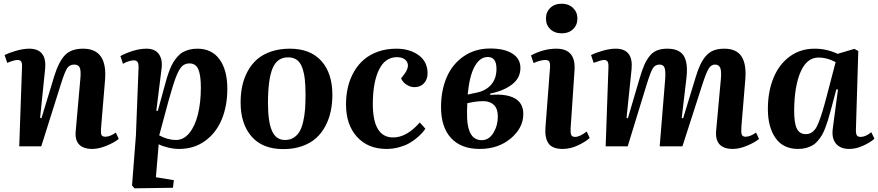

<svg xmlns="http://www.w3.org/2000/svg" viewBox="-20 -791 4748 1038"><path d="M606 -74.2 622.1 -40Q599.1 -21 556.4 -3.4Q513.7 14.2 479 14.2Q430.2 14.2 407.5 -10.3Q384.8 -34.7 389.2 -81.1L415 -372.1Q418 -411.6 410.4 -426.8Q402.8 -441.9 381.8 -441.9Q356 -441.9 343 -422.1Q330.1 -402.3 311 -341.8L203.1 0H84L99.1 -430.2Q100.1 -449.2 94.5 -458Q88.9 -466.8 74.2 -466.8Q57.1 -466.8 19 -451.2L4.9 -493.2Q24.4 -503.9 64.7 -515.9Q105 -527.8 138.2 -527.8Q185.5 -527.8 207.3 -500.5Q229 -473.1 224.1 -419.9L196.8 -153.8L204.1 -151.9L272.9 -377.9Q297.4 -457.5 331.1 -492.7Q364.7 -527.8 429.2 -527.8Q561.5 -527.8 547.9 -358.9L525.9 -94.2Q524.4 -70.3 528.8 -61Q533.2 -51.8 549.8 -51.8Q574.7 -51.8 606 -74.2Z M714.8 -59.1 729 -423.8Q730 -445.8 723.9 -455.3Q717.8 -464.8 703.1 -464.8Q690.9 -464.8 673.8 -459.2Q656.7 -453.6 645 -445.8L630.9 -487.8Q657.7 -502.9 696.8 -515.4Q735.8 -527.8 772 -527.8Q818.4 -527.8 839.4 -497.8Q860.4 -467.8 853 -416L825.2 -192.9L833 -190.9L868.2 -319.8Q876 -349.1 882.3 -370.1Q888.7 -391.1 897.7 -414.3Q906.7 -437.5 916.3 -453.1Q925.8 -468.8 939 -484.1Q952.1 -499.5 967.5 -508.3Q982.9 -517.1 1002.9 -522.5Q1022.9 -527.8 1046.9 -527.8Q1125 -527.8 1167 -470Q1209 -412.1 1209 -311Q1209 -218.3 1178.7 -145.3Q1148.4 -72.3 1088.6 -29.1Q1028.8 14.2 948.7 14.2Q919.4 14.2 888.2 6.6Q856.9 -1 837.9 -11.2L822.8 167L919.9 183.1L915 224.1L707 227.1L693.8 211.9ZM1003.9 -448.2Q979 -448.2 962.6 -431.2Q946.3 -414.1 930.4 -372.3Q914.6 -330.6 890.1 -242.2L840.8 -59.1Q886.7 -34.2 931.2 -34.2Q972.7 -34.2 1003.4 -71.5Q1034.2 -108.9 1050 -172.9Q1065.9 -236.8 1065.9 -318.8Q1065.9 -382.8 1052.5 -415.5Q1039.1 -448.2 1003.9 -448.2Z M1511.7 15.1Q1399.4 15.1 1340.1 -53Q1280.8 -121.1 1280.8 -236.8Q1280.8 -284.7 1289.8 -326.7Q1298.8 -368.7 1319.1 -406Q1339.4 -443.4 1369.6 -470Q1399.9 -496.6 1445.3 -512.2Q1490.7 -527.8 1546.9 -527.8Q1657.7 -527.8 1717.3 -461.4Q1776.9 -395 1776.9 -278.8Q1776.9 -231.9 1768.1 -189.9Q1759.3 -147.9 1739.3 -109.9Q1719.2 -71.8 1689 -44.4Q1658.7 -17.1 1613.5 -1Q1568.4 15.1 1511.7 15.1ZM1521 -34.2Q1547.9 -34.2 1567.6 -46.6Q1587.4 -59.1 1599.6 -80.1Q1611.8 -101.1 1619.1 -133.3Q1626.5 -165.5 1629.2 -200Q1631.8 -234.4 1631.8 -278.8Q1631.8 -329.1 1627.7 -364.3Q1623.5 -399.4 1613.3 -427Q1603 -454.6 1584.2 -467.8Q1565.4 -481 1537.6 -481Q1478 -481 1453.4 -421.1Q1428.7 -361.3 1428.7 -233.9Q1428.7 -133.8 1450.2 -84Q1471.7 -34.2 1521 -34.2Z M2122.6 -527.8Q2194.8 -527.8 2243.2 -492.7Q2291.5 -457.5 2291.5 -395Q2291.5 -361.3 2272 -340.6Q2252.4 -319.8 2220.7 -319.8Q2198.2 -319.8 2177.5 -333.5Q2156.7 -347.2 2148.4 -367.2L2169.4 -395Q2194.8 -432.6 2179.7 -457.3Q2164.6 -481.9 2125.5 -481.9Q2061.5 -481.9 2028.6 -413.3Q1995.6 -344.7 1995.6 -229Q1995.6 -47.9 2105.5 -47.9Q2178.7 -47.9 2249.5 -128.9L2279.8 -95.2Q2271.5 -83 2260.5 -70.8Q2249.5 -58.6 2230 -42.5Q2210.4 -26.4 2188.2 -14.4Q2166 -2.4 2134.5 5.9Q2103 14.2 2069.3 14.2Q1969.7 14.2 1910.2 -51Q1850.6 -116.2 1850.6 -227.1Q1850.6 -276.9 1861.3 -321.3Q1872.1 -365.7 1894 -403.8Q1916 -441.9 1948 -469.2Q1980 -496.6 2024.7 -512.2Q2069.3 -527.8 2122.6 -527.8Z M2364.3 -211.9Q2364.3 -301.3 2394.5 -372.3Q2424.8 -443.4 2486.1 -486.1Q2547.4 -528.8 2630.4 -528.8Q2706.1 -528.8 2749.8 -501.5Q2793.5 -474.1 2793.5 -423.8Q2793.5 -369.6 2748.5 -334.7Q2703.6 -299.8 2630.4 -285.2V-277.8Q2716.3 -285.2 2762.7 -259.5Q2809.1 -233.9 2809.1 -174.8Q2809.1 -99.6 2741.5 -42.7Q2673.8 14.2 2573.2 14.2Q2472.7 14.2 2418.5 -44.7Q2364.3 -103.5 2364.3 -211.9ZM2508.3 -279.8 2565.4 -292Q2612.3 -304.2 2638.2 -336.7Q2664.1 -369.1 2664.1 -418.9Q2664.1 -482.9 2617.2 -482.9Q2574.2 -482.9 2546.1 -431.9Q2518.1 -380.9 2508.3 -279.8ZM2584.5 -33.2Q2623.5 -33.2 2647.5 -72.8Q2671.4 -112.3 2671.4 -161.1Q2671.4 -202.6 2650.4 -223.4Q2629.4 -244.1 2593.3 -244.1Q2552.2 -244.1 2506.3 -232.9Q2503.9 -194.3 2505.4 -148.9Q2511.7 -33.2 2584.5 -33.2Z M3016.6 -771Q3053.7 -771 3077.6 -748.3Q3101.6 -725.6 3101.6 -690.9Q3101.6 -655.8 3078.1 -633.3Q3054.7 -610.8 3017.6 -610.8Q2978.5 -610.8 2955.1 -633.3Q2931.6 -655.8 2931.6 -690.9Q2931.6 -726.1 2955.1 -748.5Q2978.5 -771 3016.6 -771ZM2928.7 -100.1 2953.6 -426.8Q2955.1 -448.2 2949.7 -457.5Q2944.3 -466.8 2928.7 -466.8Q2902.8 -466.8 2864.7 -450.2L2850.6 -491.2Q2918 -527.8 2987.8 -527.8Q3094.7 -527.8 3085.9 -409.2L3064.9 -97.2Q3063.5 -71.8 3068.4 -61.3Q3073.2 -50.8 3088.9 -50.8Q3114.3 -50.8 3151.9 -80.1L3168 -44.9Q3145.5 -24.4 3104.5 -5.1Q3063.5 14.2 3022 14.2Q2966.8 14.2 2945.8 -15.1Q2924.8 -44.4 2928.7 -100.1Z M3546.4 0 3576.2 -363.8Q3579.1 -406.2 3573 -424.1Q3566.9 -441.9 3545.4 -441.9Q3521.5 -441.9 3509 -421.1Q3496.6 -400.4 3476.6 -335.9L3373.5 0H3254.4L3269.5 -430.2Q3270 -450.2 3264.4 -458.5Q3258.8 -466.8 3244.6 -466.8Q3231 -466.8 3189.5 -451.2L3175.3 -493.2Q3200.2 -505.9 3238.5 -516.8Q3276.9 -527.8 3308.6 -527.8Q3404.8 -527.8 3394.5 -417L3367.2 -153.8L3374.5 -151.9L3438.5 -369.1Q3451.2 -411.6 3462.6 -438.5Q3474.1 -465.3 3491.2 -487.1Q3508.3 -508.8 3531.7 -518.3Q3555.2 -527.8 3587.4 -527.8Q3652.3 -527.8 3676.3 -489.5Q3700.2 -451.2 3691.4 -372.1L3665.5 -152.8L3673.3 -151.9L3740.2 -371.1Q3752.9 -413.1 3765.6 -440.4Q3778.3 -467.8 3796.4 -488.5Q3814.5 -509.3 3838.6 -518.6Q3862.8 -527.8 3895.5 -527.8Q3961.4 -527.8 3988.8 -485.8Q4016.1 -443.8 4009.3 -361.8L3988.3 -107.9Q3985.8 -75.2 3990.2 -63.5Q3994.6 -51.8 4010.3 -51.8Q4036.1 -51.8 4067.4 -74.2L4083.5 -40Q4060.5 -20.5 4018.6 -3.2Q3976.6 14.2 3942.4 14.2Q3843.3 14.2 3851.6 -84L3877.4 -366.2Q3880.9 -408.7 3873.3 -425.3Q3865.7 -441.9 3845.2 -441.9Q3825.2 -441.9 3811.8 -420.9Q3798.3 -399.9 3776.4 -332L3669.4 0Z M4620.1 -515.1 4607.4 -94.2Q4606.4 -70.3 4611.6 -60.5Q4616.7 -50.8 4633.3 -50.8Q4659.2 -50.8 4690.4 -76.2L4707.5 -41Q4686 -21.5 4647.2 -3.7Q4608.4 14.2 4571.3 14.2Q4523.4 14.2 4499.3 -14.6Q4475.1 -43.5 4482.4 -97.2L4510.3 -307.1L4501.5 -308.1L4469.2 -187Q4461.4 -159.2 4455.6 -139.9Q4449.7 -120.6 4440.9 -97.7Q4432.1 -74.7 4423.1 -59.8Q4414.1 -44.9 4401.1 -29.5Q4388.2 -14.2 4373 -5.4Q4357.9 3.4 4338.1 8.8Q4318.4 14.2 4294.4 14.2Q4213.9 14.2 4172.6 -44.9Q4131.3 -104 4131.3 -201.2Q4131.3 -295.4 4161.4 -369.1Q4191.4 -442.9 4249.3 -485.4Q4307.1 -527.8 4384.3 -527.8Q4449.2 -527.8 4508.3 -500L4599.1 -526.9ZM4335.4 -65.9Q4351.6 -65.9 4363.3 -72Q4375 -78.1 4385.5 -90.8Q4396 -103.5 4406.2 -129.9Q4416.5 -156.2 4426.8 -189.7Q4437 -223.1 4451.2 -277.8L4497.6 -455.1Q4452.1 -480 4405.3 -480Q4342.3 -480 4308.6 -403.3Q4274.9 -326.7 4273.4 -196.8Q4272.9 -127 4287.6 -96.4Q4302.2 -65.9 4335.4 -65.9Z"/></svg>

Font: Literata SemiBold
Style: Italic
Weight: 650
Italic angle: -2.39999°
Designer: Latin by Veronika Burian and Jose Scaglione. Greek by Irene Vlachou. Cyrillic by Vera Evstafieva
Foundry: TypeTogether
Version: Version 3.021